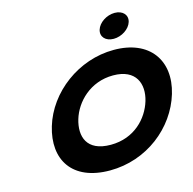

<svg xmlns="http://www.w3.org/2000/svg" viewBox="-150 -1254 1427 1421"><g transform="rotate(-15 563.5 -544.0)"><path d="M186.9 -413C114.8 -172 230.9 15 519.6 15C801.1 15 1035.1 -172 1107.2 -413C1179.2 -654 1048.9 -840 775.4 -840C503.6 -840 259 -654 186.9 -413ZM389.9 -413C426.7 -536 545.8 -659 721.2 -659C897.9 -659 940.9 -536 904.2 -413C867.4 -290 755.6 -167 574.1 -167C387.7 -167 353.1 -290 389.9 -413ZM852.2 -1103C790.5 -1103 728.6 -1062 713.4 -1011C698.1 -960 735.5 -919 797.2 -919C858.9 -919 920.8 -960 936 -1011C951.3 -1062 913.9 -1103 852.2 -1103Z"/></g></svg>

Font: Hussar
Style: BdSuprExtOblThree
Weight: 700
Foundry: Cannot Into Space Fonts
Version: Version 2.00